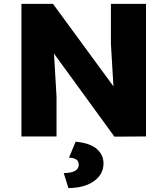

<svg xmlns="http://www.w3.org/2000/svg" viewBox="-20 -700 859 985"><path d="M549 -680H729V0L567 1L257 -425L270 -204V0H90V-680H252L562 -257L549 -475ZM368 27Q443 34 477 64.5Q511 95 511 138Q511 194 462.5 229Q414 264 331 265L307 188Q384 187 384 145Q384 110 334 109Z"/></svg>

Font: Martel Sans Heavy
Style: Regular
Weight: 900
Designer: Dan Reynolds and Mathieu Réguer
Foundry: Dan Reynolds and Mathieu Réguer
Version: Version 1.001;PS 001.001;hotconv 1.0.70;makeotf.lib2.5.58329